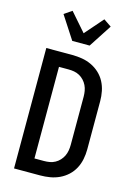

<svg xmlns="http://www.w3.org/2000/svg" viewBox="-144 -1059 787 1132"><g transform="rotate(15 250.0 -493.5)"><path d="M60 0V-735H219Q249 -735 279 -730Q309 -725 336.5 -712Q364 -699 386 -678.5Q408 -658 422 -631.5Q436 -605 442 -575Q448 -545 448 -515V-220Q448 -190 442 -160Q436 -130 422 -103.5Q408 -77 386 -56.5Q364 -36 336.5 -23Q309 -10 279 -5Q249 0 219 0ZM161 -88H219Q237 -88 254 -91Q271 -94 286.5 -102.5Q302 -111 314 -124Q326 -137 333.5 -152.5Q341 -168 344 -185.5Q347 -203 347 -220V-515Q347 -532 344 -549.5Q341 -567 333.5 -582.5Q326 -598 314 -611Q302 -624 286.5 -632.5Q271 -641 254 -644Q237 -647 219 -647H161ZM197 -815 106 -955 153 -987 250 -876 347 -987 394 -955 303 -815Z"/></g></svg>

Font: Iosevka Term Semibold
Style: Regular
Weight: 600
Monospace: yes
Designer: Belleve Invis
Foundry: Belleve Invis
Version: Version 31.4.0